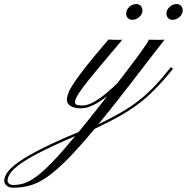

<svg xmlns="http://www.w3.org/2000/svg" viewBox="-323 -522 902 927"><path d="M315.9 -426.3Q302.2 -426.3 294.2 -434.8Q286.1 -443.4 286.1 -456.5Q286.1 -473.6 300.5 -488Q314.9 -502.4 335 -502.4Q348.6 -502.4 356.7 -493.4Q364.7 -484.4 364.7 -471.7Q364.7 -453.6 349.4 -439.9Q334 -426.3 315.9 -426.3ZM510.3 -426.3Q497.1 -426.3 488.8 -434.8Q480.5 -443.4 480.5 -456.5Q480.5 -473.6 495.1 -488Q509.8 -502.4 529.8 -502.4Q543.5 -502.4 551.3 -493.4Q559.1 -484.4 559.1 -471.7Q559.1 -453.6 543.7 -439.9Q528.3 -426.3 510.3 -426.3ZM-259.3 384.3Q-280.3 384.3 -291.5 373.5Q-302.7 362.8 -302.7 351.6Q-302.7 331.5 -285.9 308.3Q-269 285.2 -228.5 257.1Q-188 229 -118.4 194.1Q-48.8 159.2 56.6 115.2Q79.6 87.4 105 55.7Q130.4 23.9 158.7 -12.2Q165.5 -20.5 174.8 -32.5Q184.1 -44.4 194.8 -58.1Q163.6 -33.2 130.6 -16.1Q97.7 1 66.4 1Q36.6 1 18.3 -10Q0 -21 0 -39.6Q0 -54.2 7.3 -73.5Q14.6 -92.8 35.4 -124Q56.2 -155.3 95.9 -205.3Q135.7 -255.4 200.7 -331.1Q205.1 -330.6 221.7 -330.1Q238.3 -329.6 247.6 -329.6Q255.9 -329.6 260 -329.8Q264.2 -330.1 268.1 -330.6Q196.8 -246.6 151.6 -192.4Q106.4 -138.2 82 -106Q57.6 -73.7 48.3 -56.6Q39.1 -39.6 39.1 -29.3Q39.1 -16.6 52.7 -14.6Q66.4 -12.7 74.7 -12.7Q99.6 -12.7 128.9 -29.1Q158.2 -45.4 188 -70.1Q217.8 -94.7 243.2 -120.1Q269.5 -153.8 296.1 -188.7Q322.8 -223.6 345 -253.9Q367.2 -284.2 381.1 -304.9Q395 -325.7 395.5 -330.6Q400.9 -330.1 419.7 -329.8Q438.5 -329.6 447.8 -329.6Q462.9 -329.6 471.7 -330.6Q438 -287.6 400.1 -238.5Q362.3 -189.5 307.6 -118.2Q263.2 -60.5 224.6 -12Q186 36.6 151.9 78.1Q212.9 48.8 259.5 22Q306.2 -4.9 345.2 -35.2Q384.3 -65.4 421.9 -104.7Q459.5 -144 502.4 -198.2L512.2 -189.9Q465.8 -132.3 425.3 -91.1Q384.8 -49.8 342.8 -18.6Q300.8 12.7 250.5 40.8Q200.2 68.8 133.8 100.1Q57.1 192.4 1 248.8Q-55.2 305.2 -98.4 334.5Q-141.6 363.8 -179.9 374Q-218.3 384.3 -259.3 384.3ZM-257.8 371.1Q-231.4 371.1 -205.3 362.5Q-179.2 354 -146.5 329.8Q-113.8 305.7 -68.6 258.8Q-23.4 211.9 40 135.3Q-77.1 185.1 -149.2 223.4Q-221.2 261.7 -253.9 292.5Q-286.6 323.2 -286.6 351.6Q-286.6 356.9 -280 364Q-273.4 371.1 -257.8 371.1Z"/></svg>

Font: Pinyon Script
Style: Regular
Weight: 400
Designer: Nicole Fally, Eben Sorkin
Foundry: Sorkin Type Co.
Version: Version 1.008; ttfautohint (v1.8.4.7-5d5b)